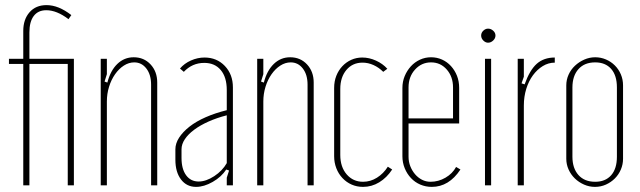

<svg xmlns="http://www.w3.org/2000/svg" viewBox="-20 -725 2502 751"><path d="M71 -495V-604Q71 -649 95.5 -677Q120 -705 162 -705Q209 -705 259 -666L248 -650Q202 -685 161 -685Q129 -685 112 -662.5Q95 -640 95 -598V-495H269V0H245V-475H95V0H71V-475H15V-495Z M400 -402Q412 -449 439 -475Q466 -501 503 -501Q543 -501 569 -473Q595 -445 595 -402V0H571V-394Q571 -433 552.5 -457Q534 -481 505 -481Q484 -481 464.5 -468.5Q445 -456 430 -434.5Q415 -413 406.5 -385.5Q398 -358 398 -328V0H374V-495H398V-435L389 -406Z M666 -141Q666 -164 680.5 -186.5Q695 -209 721 -229.5Q747 -250 784.5 -266.5Q822 -283 867 -294V-373Q867 -423 843.5 -451Q820 -479 779 -479Q732 -479 699 -444L684 -457Q701 -477 727 -488.5Q753 -500 780 -500Q828 -500 859.5 -467Q891 -434 891 -383V0H867V-30L876 -58L865 -62Q846 -33 812 -13.5Q778 6 747 6Q710 6 688 -23Q666 -52 666 -100ZM757 -15Q786 -15 818 -36Q850 -57 867 -87V-274Q828 -264 795.5 -249.5Q763 -235 739.5 -217.5Q716 -200 703 -180.5Q690 -161 690 -141V-107Q690 -64 708 -39.5Q726 -15 757 -15Z M1012 -402Q1024 -449 1051 -475Q1078 -501 1115 -501Q1155 -501 1181 -473Q1207 -445 1207 -402V0H1183V-394Q1183 -433 1164.5 -457Q1146 -481 1117 -481Q1096 -481 1076.5 -468.5Q1057 -456 1042 -434.5Q1027 -413 1018.5 -385.5Q1010 -358 1010 -328V0H986V-495H1010V-435L1001 -406Z M1287 -381Q1287 -407 1295.5 -428.5Q1304 -450 1319 -466Q1334 -482 1354 -491Q1374 -500 1397 -500Q1424 -500 1450.5 -488Q1477 -476 1495 -456L1479 -444Q1462 -461 1441 -470.5Q1420 -480 1398 -480Q1359 -480 1335 -451.5Q1311 -423 1311 -377V-119Q1311 -72 1336 -43Q1361 -14 1400 -14Q1429 -14 1454.5 -30Q1480 -46 1497 -73L1514 -62Q1493 -30 1463.5 -12Q1434 6 1400 6Q1376 6 1355.5 -3Q1335 -12 1319.5 -28.5Q1304 -45 1295.5 -67Q1287 -89 1287 -114Z M1554 -381Q1554 -406 1563 -427.5Q1572 -449 1587 -465.5Q1602 -482 1622.5 -491.5Q1643 -501 1666 -501Q1689 -501 1709 -492Q1729 -483 1744 -466.5Q1759 -450 1767.5 -428.5Q1776 -407 1776 -381V-242H1578V-112Q1578 -92 1585 -74.5Q1592 -57 1603.5 -43.5Q1615 -30 1630.5 -22Q1646 -14 1664 -14Q1695 -14 1722.5 -30Q1750 -46 1764 -72L1781 -62Q1736 6 1669 6Q1645 6 1624 -3Q1603 -12 1587.5 -28.5Q1572 -45 1563 -67Q1554 -89 1554 -114ZM1752 -262V-383Q1752 -425 1727.5 -453Q1703 -481 1666 -481Q1629 -481 1603.5 -453Q1578 -425 1578 -383V-262Z M1862 -586Q1862 -597 1870.5 -605Q1879 -613 1889 -613Q1900 -613 1909 -605Q1918 -597 1918 -586Q1918 -575 1909 -566.5Q1900 -558 1889 -558Q1879 -558 1870.5 -566.5Q1862 -575 1862 -586ZM1901 -495V0H1877V-495Z M2029 -495V-425L2020 -399L2032 -395Q2052 -451 2079.5 -475.5Q2107 -500 2150 -500V-480Q2125 -480 2103 -466.5Q2081 -453 2064.5 -430.5Q2048 -408 2038.5 -377.5Q2029 -347 2029 -312V0H2005V-495Z M2308 -501Q2330 -501 2350 -492.5Q2370 -484 2385 -469Q2400 -454 2408.5 -434Q2417 -414 2417 -391V-104Q2417 -82 2408.5 -62Q2400 -42 2385 -27Q2370 -12 2350 -3Q2330 6 2307 6Q2285 6 2264.5 -3Q2244 -12 2228.5 -27Q2213 -42 2204 -62Q2195 -82 2195 -104V-391Q2195 -413 2204 -433Q2213 -453 2229 -468Q2245 -483 2265.5 -492Q2286 -501 2308 -501ZM2308 -481Q2266 -481 2242.5 -454.5Q2219 -428 2219 -383V-112Q2219 -67 2242.5 -40.5Q2266 -14 2308 -14Q2348 -14 2370.5 -39.5Q2393 -65 2393 -112V-383Q2393 -430 2370.5 -455.5Q2348 -481 2308 -481Z"/></svg>

Font: Moniqa Thin Paragraph
Style: Regular
Weight: 100
Designer: Rajesh Rajput
Foundry: Rajesh Rajput
Version: Version 1.000